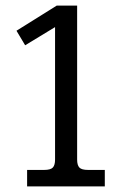

<svg xmlns="http://www.w3.org/2000/svg" viewBox="-20 -667 434 687"><path d="M77 -59H138Q161 -59 169 -67.5Q177 -76 177 -96V-570L70 -505L39 -557L183 -647H256V-96Q256 -76 264 -67.5Q272 -59 295 -59H355V0H77Z"/></svg>

Font: Pridi Light
Style: Regular
Weight: 300
Version: Version 1.002